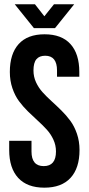

<svg xmlns="http://www.w3.org/2000/svg" viewBox="-20 -868 414 896"><path d="M25.9 -532.2Q25.9 -616.7 67.1 -662.4Q108.4 -708 188 -708Q267.6 -708 308.8 -662.4Q350.1 -616.7 350.1 -532.2V-509.8H246.1V-539.1Q246.1 -607.9 190.9 -607.9Q163.6 -607.9 149.9 -591.6Q136.2 -575.2 136.2 -539.1Q136.2 -509.8 148.2 -483.9Q160.2 -458 179 -437.3Q197.8 -416.5 220.7 -395.8Q243.7 -375 266.6 -352.3Q289.6 -329.6 308.3 -304.2Q327.1 -278.8 339.1 -243.7Q351.1 -208.5 351.1 -168Q351.1 -83.5 309.1 -37.8Q267.1 7.8 187 7.8Q106.9 7.8 64.9 -37.8Q22.9 -83.5 22.9 -168V-210.9H127V-161.1Q127 -92.8 184.1 -92.8Q241.2 -92.8 241.2 -161.1Q241.2 -190.4 229.2 -216.3Q217.3 -242.2 198.5 -262.9Q179.7 -283.7 156.7 -304.4Q133.8 -325.2 110.6 -347.9Q87.4 -370.6 68.6 -396Q49.8 -421.4 37.8 -456.5Q25.9 -491.7 25.9 -532.2ZM48.8 -848.1H143.1L187 -792L231.9 -848.1H326.2L236.8 -736.8H138.2Z"/></svg>

Font: Bebas Neue Bold
Style: Regular
Weight: 700
Designer: Ryoichi Tsunekawa
Foundry: Ryoichi Tsunekawa
Version: Version 1.300